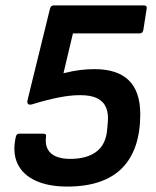

<svg xmlns="http://www.w3.org/2000/svg" viewBox="-20 -675 573 707"><path d="M227.8 12Q158.6 12 111.2 -9.7Q63.9 -31.4 44.5 -72.4Q25.2 -113.5 38.2 -171.2Q41.2 -182.9 50.6 -182.9H139.1Q144.8 -182.9 147.7 -180.5Q150.5 -178.2 149.5 -171.2Q145.8 -144 155.5 -125.9Q165.1 -107.8 186.2 -98.9Q207.4 -89.9 238.3 -89.9Q299.8 -89.9 335.1 -116.6Q370.5 -143.3 374.8 -199.8L376.8 -222.6Q380.2 -255.5 371 -278.1Q361.9 -300.7 338.8 -312.6Q315.6 -324.6 275.4 -324.6Q238.1 -324.6 193.7 -315.6Q149.3 -306.6 99.8 -291.3Q88.1 -287.7 83.6 -292Q79.1 -296.4 81.4 -306.4L164.1 -643.3Q167.1 -655 177.5 -655H510.7Q522.1 -655 520.1 -643.3L507.7 -563.8Q505.3 -552.1 494.3 -552.1H248.6L213.7 -405.4Q249.5 -414.1 276 -417.3Q302.5 -420.4 328.5 -420.4Q411.9 -420.4 454.2 -379.3Q496.5 -338.1 496.5 -254.4Q496.5 -189.4 479.7 -139.5Q462.8 -89.7 429.6 -56Q396.3 -22.3 345.8 -5.2Q295.2 12 227.8 12Z"/></svg>

Font: Sofia Sans Hairline
Style: Italic
Weight: 1
Italic angle: -9°
Designer: Botio Nikoltchev, Ani Petrova
Foundry: lettersoup
Version: Version 4.102